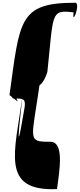

<svg xmlns="http://www.w3.org/2000/svg" viewBox="-20 -929 581 1395"><path d="M49 -238C141 -169 107 -172 62 -308C64 -325 59 -213 75 -213C139 -213 169 -219 159 -150C68 394 150 -279 143 -227C87 180 -18 462 394 445C413 309 448 101 346 101C172 101 211 92 271 -338C327 -422 274 -366 212 -286C264 -292 300 -328 324 -406C370 -830 344 -861 515 -839C500 -731 570 -909 526 -909C116 -909 124 -782 49 -238Z"/></svg>

Font: Chaingun
Style: Ita
Weight: 400
Version: Version 0.91